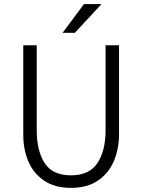

<svg xmlns="http://www.w3.org/2000/svg" viewBox="-20 -912 697 942"><path d="M94.2 -249V-689.9H160.2V-272.9Q160.2 -172.4 199 -112.1Q237.8 -51.8 328.1 -51.8Q418.5 -51.8 458.3 -112.3Q498 -172.9 498 -272.9V-689.9H564V-253.9Q564 -182.6 539.1 -122.8Q514.2 -63 461.2 -26.6Q408.2 9.8 328.1 9.8Q248 9.8 195.6 -26.4Q143.1 -62.5 118.7 -121.1Q94.2 -179.7 94.2 -249ZM287.1 -751 392.1 -892.1H478L347.2 -751Z"/></svg>

Font: Acari Sans Light
Style: Regular
Weight: 300
Designer: Alfredo Marco Pradil and Stefan Peev
Foundry: Hanken Design Co.
Version: Version 1.045;January 11, 2019;FontCreator 11.5.0.2425 64-bi